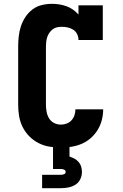

<svg xmlns="http://www.w3.org/2000/svg" viewBox="-20 -763 640 1003"><path d="M298 8Q268 8 238 3Q208 -2 181.5 -15.5Q155 -29 133.5 -50.5Q112 -72 98.5 -99Q85 -126 80 -155.5Q75 -185 75 -215V-520Q75 -547 78 -574Q81 -601 89.5 -626.5Q98 -652 113 -674.5Q128 -697 149.5 -713.5Q171 -730 198 -736.5Q225 -743 251 -743Q271 -743 290 -740Q309 -737 327 -730.5Q345 -724 361 -713Q377 -702 390 -687V-735H517V-554H390Q390 -570 383 -584.5Q376 -599 363 -607.5Q350 -616 334.5 -619.5Q319 -623 303 -623Q291 -623 278.5 -620.5Q266 -618 256 -610.5Q246 -603 238.5 -592.5Q231 -582 227 -570Q223 -558 221.5 -545.5Q220 -533 220 -520V-215Q220 -197 223.5 -178.5Q227 -160 236.5 -144.5Q246 -129 262.5 -120.5Q279 -112 298 -112Q313 -112 328 -117.5Q343 -123 353.5 -134.5Q364 -146 369 -161Q374 -176 374 -192H519Q519 -164 512 -136.5Q505 -109 490.5 -85Q476 -61 454.5 -42Q433 -23 407.5 -12Q382 -1 354 3.5Q326 8 298 8ZM200 220V150H300Q308 150 315.5 146.5Q323 143 323 135Q323 127 315.5 123.5Q308 120 300 120H257V0H343V55Q356 59 368.5 65.5Q381 72 390.5 83Q400 94 404 107.5Q408 121 408 135Q408 155 399.5 173Q391 191 374.5 201.5Q358 212 338.5 216Q319 220 300 220Z"/></svg>

Font: Iosevka Slab Heavy Extended
Style: Regular
Weight: 900
Width: 7
Monospace: yes
Designer: Belleve Invis
Foundry: Belleve Invis
Version: Version 11.1.0; ttfautohint (v1.8.3)